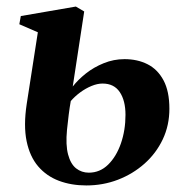

<svg xmlns="http://www.w3.org/2000/svg" viewBox="-20 -555 564 586"><path d="M243.5 11Q197.5 11 159.8 -3.2Q122 -17.5 96.5 -47.2Q71 -77 61.2 -124.2Q51.5 -171.5 61.5 -237.5L95.5 -456.5L39 -481L43.5 -506L211.5 -535L237 -520L202 -291Q218 -311.5 242.2 -330.8Q266.5 -350 296.8 -362.2Q327 -374.5 360 -374.5Q399.5 -374.5 430.2 -359Q461 -343.5 479 -310Q497 -276.5 497 -223Q497 -172.5 476.8 -129.8Q456.5 -87 421 -55.5Q385.5 -24 340 -6.5Q294.5 11 243.5 11ZM251 -28Q285 -28 310 -52.5Q335 -77 349 -117.2Q363 -157.5 363 -204.5Q363 -248 345.5 -274Q328 -300 293 -300Q277 -300 259 -292.5Q241 -285 224.5 -272.8Q208 -260.5 196 -246.5Q192.5 -227 189.8 -205.5Q187 -184 184.5 -159Q180 -112.5 187.8 -83.5Q195.5 -54.5 212.2 -41.2Q229 -28 251 -28Z"/></svg>

Font: Merriweather 96pt
Style: Bold Italic
Weight: 700
Italic angle: -7.8°
Version: Version 2.101